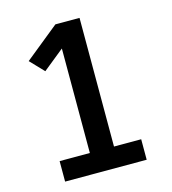

<svg xmlns="http://www.w3.org/2000/svg" viewBox="-109 -825 819 914"><g transform="rotate(-15 300.0 -367.5)"><path d="M99 0V-101H248V-616L144 -532L80 -599L248 -735H367V-101H501V0Z"/></g></svg>

Font: Iosevka Plex Etoile
Style: Bold
Weight: 700
Designer: Belleve Invis
Foundry: Belleve Invis
Version: Version 25.1.1; ttfautohint (v1.8.4)